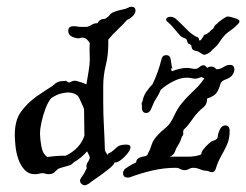

<svg xmlns="http://www.w3.org/2000/svg" viewBox="-20 -513 732 571"><path d="M657 -464Q663 -464 678.5 -459Q694 -454 692 -449Q692 -446 690 -444Q678 -431 669 -425Q660 -419 651 -411Q641 -401 633.5 -389Q626 -377 615 -368Q613 -367 611.5 -365Q610 -363 608 -361Q602 -355 594 -352Q590 -350 587 -350Q585 -350 578 -354.5Q571 -359 569 -360Q558 -362 554 -365Q550 -368 549 -377Q549 -379 545.5 -381Q542 -383 539 -384L535 -395Q534 -398 526.5 -400.5Q519 -403 514 -409Q501 -424 494.5 -432Q488 -440 477 -449Q472 -454 475.5 -458.5Q479 -463 486 -463H489Q497 -462 503.5 -456.5Q510 -451 531 -430Q534 -427 539.5 -421.5Q545 -416 548 -414L555 -409Q562 -404 567 -402.5Q572 -401 572 -393Q577 -392 579 -396Q581 -400 584 -403Q586 -409 589 -410Q592 -411 596 -412Q596 -412 596.5 -412.5Q597 -413 597 -414Q598 -416 600 -416Q602 -416 604 -419Q608 -424 611.5 -426Q615 -428 618 -435Q620 -439 622 -440Q624 -441 627 -444Q629 -447 641 -455.5Q653 -464 657 -464ZM243 34Q240 35 237.5 36.5Q235 38 232 38Q227 38 222.5 34Q218 30 218 24Q218 20 223 13Q228 7 231.5 0Q235 -7 238 -13Q238 -15 237.5 -15.5Q237 -16 237 -17Q237 -25 241 -30.5Q245 -36 247 -43Q247 -47 244.5 -52Q242 -57 239 -63Q222 -43 199 -30Q195 -25 189 -22L172 -17Q168 -16 163 -14.5Q158 -13 153 -11Q146 -4 140.5 0.5Q135 5 124 5Q119 5 115 3.5Q111 2 106 2Q102 2 96.5 3.5Q91 5 84 5Q65 5 53 -8Q41 -21 34.5 -40Q28 -59 26 -79Q24 -99 24 -112Q24 -155 42 -180Q60 -205 86 -224Q88 -226 89.5 -227Q91 -228 93 -229Q104 -237 115 -244Q126 -251 137 -258L139 -260Q151 -272 166 -272H172Q172 -272 172.5 -272.5Q173 -273 174 -273Q176 -273 180.5 -270Q185 -267 187 -268Q197 -273 201 -273Q205 -273 209 -272Q213 -271 218 -269Q223 -268 228 -266Q233 -264 237 -262Q240 -282 243.5 -301Q247 -320 247 -339Q247 -347 246.5 -359.5Q246 -372 247 -385Q243 -392 237.5 -396.5Q232 -401 225 -401H222Q220 -400 217.5 -399.5Q215 -399 211 -399Q211 -399 208.5 -399.5Q206 -400 202 -401Q183 -406 183 -421Q183 -435 198 -435Q206 -435 210.5 -434Q215 -433 225 -433H239Q248 -436 254 -440Q260 -444 270 -444Q276 -457 292 -457Q303 -463 306.5 -469Q310 -475 326 -480Q335 -483 344 -484.5Q353 -486 361 -490Q366 -493 371 -493Q383 -493 383 -481Q383 -475 377 -467.5Q371 -460 357 -453Q348 -442 330.5 -425.5Q313 -409 302 -395V-380Q302 -349 294.5 -318.5Q287 -288 287 -257V-212Q287 -173 289 -138Q291 -103 292 -65Q294 -62 296 -58.5Q298 -55 299 -52Q302 -58 310 -60Q320 -68 328 -75.5Q336 -83 356 -83Q368 -83 368 -75Q368 -68 359.5 -57Q351 -46 340.5 -38Q330 -30 324 -30H321L320 -28Q317 -21 300.5 -8Q284 5 266.5 17Q249 29 243 34ZM121 -46Q134 -48 147 -49Q160 -50 176 -50Q218 -71 231 -109Q231 -127 230.5 -147Q230 -167 230 -189Q223 -206 215.5 -221.5Q208 -237 182 -238Q175 -238 162 -235Q149 -232 132 -221Q123 -210 115.5 -190.5Q108 -171 103.5 -150.5Q99 -130 99 -115Q99 -101 103 -78Q107 -55 121 -46ZM367 14Q365 15 360 15Q346 15 346 2Q346 -5 352 -11Q356 -14 365 -19.5Q374 -25 385 -30Q385 -45 410 -48Q418 -50 419.5 -55Q421 -60 424 -64Q425 -65 432 -85.5Q439 -106 475 -135Q487 -145 497.5 -168Q508 -191 520 -205Q531 -219 543.5 -231Q556 -243 569 -256Q574 -262 579 -268Q584 -274 588 -280Q582 -282 579 -284Q575 -283 570.5 -281Q566 -279 560 -279Q556 -279 549.5 -280.5Q543 -282 536 -282Q517 -282 496 -271.5Q475 -261 458 -246Q454 -236 449 -227.5Q444 -219 439 -211L429 -188Q424 -177 415 -177Q402 -177 402 -194V-200Q402 -201 401.5 -202Q401 -203 401 -204Q401 -208 404 -212Q406 -226 414.5 -239Q423 -252 434 -263Q452 -302 460 -336Q463 -349 474 -349Q487 -349 488 -334Q489 -329 490 -321Q491 -313 493 -309Q491 -309 490 -310H488L491 -301Q516 -311 536 -311Q543 -311 549.5 -309.5Q556 -308 560 -308Q567 -308 573 -313.5Q579 -319 585 -319Q591 -319 596 -311Q601 -315 609 -315Q614 -315 617.5 -312.5Q621 -310 624 -307Q635 -307 644.5 -313.5Q654 -320 664 -320Q677 -320 677 -306Q677 -299 671.5 -290.5Q666 -282 652 -277L647 -275Q637 -271 634.5 -260.5Q632 -250 625 -238.5Q618 -227 596 -220V-219Q596 -202 583 -192Q570 -182 557 -165Q550 -155 542.5 -145Q535 -135 526 -127Q524 -122 525 -117Q526 -112 521 -107Q520 -104 519 -101Q518 -98 517 -95Q513 -86 508 -78.5Q503 -71 500 -61Q495 -50 484 -47H495Q513 -47 538 -47Q563 -47 579 -54Q578 -60 585 -69Q592 -78 600.5 -85.5Q609 -93 610 -93Q627 -97 627.5 -106.5Q628 -116 635 -130Q641 -140 650 -140Q663 -140 663 -123Q663 -100 655 -82.5Q647 -65 637.5 -48.5Q628 -32 622 -12Q619 -1 610 -1Q607 -1 603.5 -2.5Q600 -4 596 -5Q585 -5 575 -9.5Q565 -14 554 -14Q548 -14 542 -10.5Q536 -7 529 -7Q522 -7 516 -10.5Q510 -14 504 -14Q468 -14 433.5 -6Q399 2 367 14Z"/></svg>

Font: Are You Serious
Style: Regular
Weight: 400
Designer: Robert E. Leuschke
Foundry: Robert E. Leuschke
Version: Version 1.100